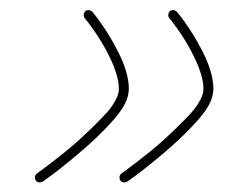

<svg xmlns="http://www.w3.org/2000/svg" viewBox="-20 -367 494 386"><path d="M54 -18C50 -15 49 -9 52 -4C55 0 61 1 66 -2C88 -17 114 -38 140 -60C166 -82 191 -106 210 -128C219 -139 226 -148 231 -158C236 -168 239 -178 239 -189C239 -209 232 -234 218 -262C205 -288 187 -317 166 -343C162 -347 156 -348 152 -345C148 -341 147 -335 150 -331C171 -305 188 -278 200 -253C212 -229 219 -206 219 -189C219 -182 217 -174 213 -167C209 -159 203 -150 196 -142C176 -120 152 -97 127 -75C102 -54 76 -34 54 -18ZM224 -18C220 -15 219 -9 222 -4C225 0 231 1 236 -2C258 -17 284 -38 310 -60C336 -82 361 -106 380 -128C389 -139 396 -148 401 -158C406 -168 409 -178 409 -189C409 -209 402 -234 388 -262C375 -288 357 -317 336 -343C332 -347 326 -348 322 -345C318 -341 317 -335 320 -331C341 -305 358 -278 370 -253C382 -229 389 -206 389 -189C389 -182 387 -174 383 -167C379 -159 373 -150 366 -142C346 -120 322 -97 297 -75C272 -54 246 -34 224 -18Z"/></svg>

Font: Mistral SingleLine OTF-SVG Regular
Style: Regular
Weight: 300
Designer: François Chastanet, Élisa Garzelli, Anais Alves, Morgane Autin
Foundry: institut supérieur des arts et du design Toulouse / isdaT
Version: Version 1.000;hotconv 1.0.117;makeotfexe 2.5.65602 DEVELOPME